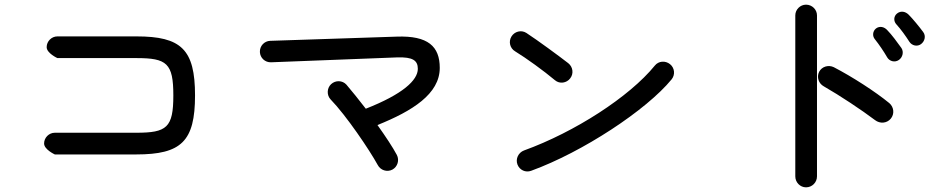

<svg xmlns="http://www.w3.org/2000/svg" viewBox="-20 -781 4040 823"><path d="M215 -119H564C757 -119 816 -175 816 -372C816 -569 757 -625 565 -625H226C201 -625 180 -604 180 -579C180 -553 226 -532 226 -532H565C695 -532 723 -510 723 -372C723 -234 695 -212 564 -212H215C190 -212 169 -191 169 -166C169 -140 215 -119 215 -119Z M1662 -54C1684 -66 1693 -94 1681 -117C1664 -149 1633 -196 1598 -245C1747 -305 1865 -378 1865 -490C1865 -582 1815 -629 1680 -624L1138 -606C1113 -605 1093 -584 1094 -558C1095 -533 1116 -513 1142 -514L1683 -535C1749 -537 1771 -522 1771 -486C1771 -437 1706 -377 1548 -315C1518 -354 1488 -391 1465 -418C1448 -437 1418 -438 1399 -420C1381 -403 1380 -373 1397 -355C1464 -286 1564 -138 1599 -74C1611 -51 1639 -42 1662 -54Z M2257 -49C2477 -129 2751 -309 2859 -441C2875 -461 2872 -490 2852 -506C2832 -522 2803 -520 2787 -500C2678 -366 2444 -215 2226 -136C2202 -127 2189 -100 2198 -76C2207 -52 2233 -40 2257 -49ZM2172 -624C2159 -602 2166 -574 2188 -561C2237 -531 2310 -478 2359 -437C2379 -420 2409 -425 2424 -445C2440 -465 2436 -494 2416 -510C2376 -541 2285 -608 2236 -640C2214 -654 2185 -646 2172 -624Z M3731 -266C3752 -250 3781 -252 3798 -272C3815 -292 3812 -322 3792 -339C3731 -389 3633 -452 3554 -493C3531 -504 3503 -496 3491 -473C3480 -450 3489 -423 3511 -411C3581 -371 3674 -309 3731 -266ZM3389 -25C3389 1 3410 22 3435 22C3461 22 3482 1 3482 -25V-715C3482 -740 3461 -761 3435 -761C3410 -761 3389 -740 3389 -715ZM3730 -613C3749 -589 3768 -561 3783 -535C3793 -518 3816 -512 3833 -524C3849 -535 3855 -558 3844 -575C3827 -599 3801 -634 3784 -651C3771 -666 3751 -671 3735 -659C3720 -647 3719 -626 3730 -613ZM3822 -677C3842 -655 3862 -627 3878 -602C3889 -585 3912 -580 3928 -592C3944 -604 3950 -627 3937 -644C3920 -667 3892 -701 3875 -718C3861 -732 3841 -736 3825 -723C3810 -711 3810 -690 3822 -677Z"/></svg>

Font: 寒蝉半圆体
Style: Regular
Weight: 400
Designer: Yoshimichi Ohira & Warren
Foundry: ChillType
Version: Version 1.800;Glyphs 3.1.1 (3135)